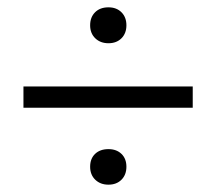

<svg xmlns="http://www.w3.org/2000/svg" viewBox="-20 -495 590 524"><path d="M226 -426Q226 -448 239.5 -461.5Q253 -475 276 -475Q298 -475 311.5 -461.5Q325 -448 325 -426Q325 -404 311.5 -390.5Q298 -377 276 -377Q254 -377 240 -390.5Q226 -404 226 -426ZM44 -259H506V-201H44ZM226 -40Q226 -62 239.5 -75Q253 -88 276 -88Q298 -88 311.5 -75Q325 -62 325 -40Q325 -18 311.5 -4.5Q298 9 276 9Q254 9 240 -4.5Q226 -18 226 -40Z"/></svg>

Font: Ysabeau SC Medium
Style: Regular
Weight: 500
Designer: Christian Thalmann (Catharsis Fonts)
Version: Version 0.003